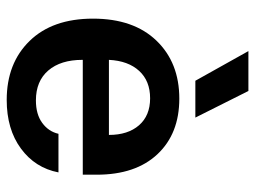

<svg xmlns="http://www.w3.org/2000/svg" viewBox="-115 -643 768 578"><g transform="rotate(90 269.0 -354.0)"><path d="M280.8 9.8Q170.4 9.8 103.3 -59.1Q36.1 -127.9 36.1 -250Q36.1 -372.1 102.3 -440.9Q168.5 -509.8 276.9 -509.8Q382.3 -509.8 444.1 -444.1Q505.9 -378.4 505.9 -261.2V-219.2H160.2V-217.8Q160.2 -152.8 192.1 -115.5Q224.1 -78.1 282.2 -78.1Q324.2 -78.1 350.1 -97.2Q376 -116.2 382.8 -146H499Q485.4 -75.7 427.2 -33Q369.1 9.8 280.8 9.8ZM133.8 -717.8H253.9L334 -558.1H223.1ZM160.2 -297.9H386.2Q386.2 -355 357.2 -388.4Q328.1 -421.9 275.9 -421.9Q223.6 -421.9 193.4 -388.9Q163.1 -356 160.2 -297.9Z"/></g></svg>

Font: TASA Orbiter Deck SemiBold
Style: Regular
Weight: 600
Designer: Weizhong Zhang
Version: Version 1.000;Glyphs 3.1.2 (3151)